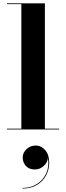

<svg xmlns="http://www.w3.org/2000/svg" viewBox="-20 -770 393 1142"><path d="M115 166.8Q115 138 138 116.8Q161 95.6 192.6 95.6Q225 95.6 248.8 122.8Q272.6 150 272.6 196.8Q272.6 240 253.2 275Q233.8 310 198.2 330.8Q162.6 351.6 113.4 351.6V348Q163 348 200.2 324.2Q237.4 300.4 255.4 259.8Q273.4 219.2 265 168.4Q263 196.4 240 217.2Q217 238 187.4 238Q152.6 238 133.8 216.8Q115 195.6 115 166.8ZM21.5 -4.5H107V-745.5H21.5V-750H247V-4.5H332V0H21.5Z"/></svg>

Font: Bodoni* 36pt
Style: Bold
Weight: 700
Version: Version 2.3